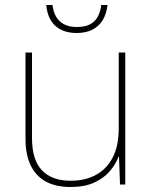

<svg xmlns="http://www.w3.org/2000/svg" viewBox="-20 -738 613 768"><path d="M481 -528V0H460L456 -111H454Q443 -81 419 -53Q395 -25 356.5 -7.5Q318 10 262 10Q203 10 163 -12Q123 -34 102.5 -77Q82 -120 82 -182V-528H108V-186Q108 -98 148 -56.5Q188 -15 262 -15Q320 -15 363 -38Q406 -61 430.5 -107.5Q455 -154 455 -226V-528ZM410 -718Q406 -682 390.5 -657Q375 -632 349 -619Q323 -606 287 -606Q233 -606 201.5 -634.5Q170 -663 165 -718H190Q193 -692 204 -672Q215 -652 236 -641Q257 -630 287 -630Q320 -630 340.5 -641Q361 -652 371.5 -672Q382 -692 385 -718Z"/></svg>

Font: Noto Sans Armenian Thin
Style: Regular
Weight: 250
Version: Version 2.007